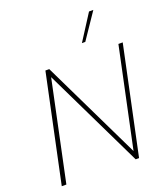

<svg xmlns="http://www.w3.org/2000/svg" viewBox="-167 -1061 1015 1174"><g transform="rotate(-20 340.5 -473.5)"><path d="M552 -947H580L467 -780H445ZM178 -699H203L516 -52L653 -699H681L533 0H511L197 -649L60 0H30Z"/></g></svg>

Font: Prompt Thin
Style: Italic
Weight: 250
Italic angle: -12°
Designer: Katatrad Team
Foundry: CadsonDemak
Version: Version 1.001